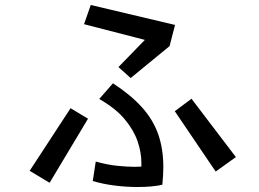

<svg xmlns="http://www.w3.org/2000/svg" viewBox="-20 -742 1040 770"><path d="M455 -473 561 -582 317 -645 344 -722 682 -642 660 -557 504 -429ZM364 -94Q411 -81 451 -77Q491 -73 519 -73Q527 -73 534.5 -73.5Q542 -74 547 -74V-89Q547 -131 531.5 -176Q516 -221 479.5 -264.5Q443 -308 378 -345L433 -408Q505 -361 549.5 -311.5Q594 -262 614.5 -203.5Q635 -145 635 -72Q635 -56 634 -38Q633 -20 631 -1Q591 8 531 8Q486 8 439 2Q392 -4 352 -16ZM681 -296 748 -346 926 -112 845 -54ZM263 -308 333 -266 179 -9 99 -57Z"/></svg>

Font: Moralerspace Krypton JPDOC
Style: Regular
Weight: 400
Version: v0.0.6; ttfautohint (v1.8.4.7-5d5b-dirty) -l 6 -r 45 -G 200 